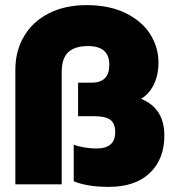

<svg xmlns="http://www.w3.org/2000/svg" viewBox="-20 -720 687 750"><path d="M268 -12V-155Q285 -148 309.5 -144Q334 -140 357 -140Q430 -140 430 -203Q430 -238 411 -252Q392 -266 349 -266H285V-397H338Q407 -397 407 -467Q407 -540 324 -540Q272 -540 246.5 -516Q221 -492 221 -438V0H40V-448Q40 -521 74 -578.5Q108 -636 171 -668Q234 -700 318 -700Q408 -700 471.5 -668.5Q535 -637 567 -586Q599 -535 599 -476Q599 -427 581 -390Q563 -353 531 -334Q622 -297 622 -191Q622 -98 565 -44Q508 10 405 10Q321 10 268 -12Z"/></svg>

Font: Kanit Bold
Style: Regular
Weight: 700
Designer: Katatrad Team
Foundry: CadsonDemak
Version: Version 1.000